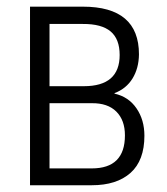

<svg xmlns="http://www.w3.org/2000/svg" viewBox="-20 -548 495 568"><path d="M228 -293Q334 -293 334 -385.3Q334 -432.6 307.1 -455.1Q280.3 -477.5 225.1 -477.1H126.5V-293ZM251.5 -49.8Q349.6 -49.8 349.6 -147.5Q349.6 -192.4 324.2 -217.8Q298.8 -243.2 251.5 -242.7H126.5V-49.8ZM225.1 -528.3Q391.1 -528.3 391.1 -387.2Q390.6 -346.2 372.1 -315.9Q353.5 -285.6 318.8 -272.5V-271Q360.4 -261.7 383.8 -227.5Q407.2 -193.4 407.2 -146.5Q407.2 -73.2 366.2 -36.6Q325.2 0 251.5 0H68.8V-528.3Z"/></svg>

Font: RobotoCondensed-Light
Style: Light
Weight: 300
Designer: Google
Version: Version 1.200311; 2013